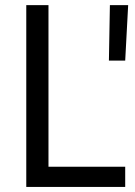

<svg xmlns="http://www.w3.org/2000/svg" viewBox="-20 -740 534 760"><path d="M84 -719.7H171.9V-80.1H475.6V0H84ZM415 -719.7H487.3L475.6 -500H411.1Z"/></svg>

Font: Reddit Sans Vanilla
Style: Regular
Weight: 400
Designer: Stephen Hutchings
Foundry: Reddit
Version: Version 1.013